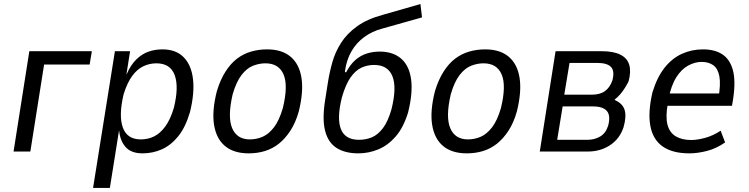

<svg xmlns="http://www.w3.org/2000/svg" viewBox="-20 -749 3703 949"><path d="M47 0 125 -496H434L423 -430H198L130 0Z M440 180 548 -496H623L605 -382H606Q626 -428 653.5 -455Q681 -482 713.5 -493.5Q746 -505 783 -505Q850 -505 888 -466Q926 -427 934 -357.5Q942 -288 919 -195Q897 -120 861 -75.5Q825 -31 780 -11Q735 9 685 9Q629 9 601.5 -21.5Q574 -52 569 -102H568L523 180ZM676 -60Q712 -60 742 -75Q772 -90 797 -124Q822 -158 839 -215Q865 -319 843.5 -377.5Q822 -436 753 -436Q720 -436 689.5 -422Q659 -408 634 -374.5Q609 -341 591 -283Q566 -178 587 -119Q608 -60 676 -60Z M1209 9Q1136 9 1092.5 -27Q1049 -63 1038 -132Q1027 -201 1052 -299Q1069 -355 1094.5 -395Q1120 -435 1151.5 -459Q1183 -483 1221 -494Q1259 -505 1300 -505Q1373 -505 1416 -469Q1459 -433 1470 -365Q1481 -297 1457 -199Q1441 -142 1415 -102.5Q1389 -63 1358 -38.5Q1327 -14 1289.5 -2.5Q1252 9 1209 9ZM1215 -60Q1248 -60 1278 -73Q1308 -86 1334 -119.5Q1360 -153 1378 -215Q1405 -326 1381.5 -381Q1358 -436 1292 -436Q1261 -436 1230.5 -424Q1200 -412 1174 -378.5Q1148 -345 1130 -283Q1104 -171 1127.5 -115.5Q1151 -60 1215 -60Z M1751 9Q1686 9 1644 -17.5Q1602 -44 1587 -102Q1572 -160 1587 -254L1601 -343Q1609 -393 1623 -442.5Q1637 -492 1666 -537.5Q1695 -583 1745 -619Q1795 -655 1873 -676L2058 -729L2066 -663L1867 -607Q1819 -594 1780.5 -566Q1742 -538 1717.5 -496Q1693 -454 1685 -397V-392H1691Q1711 -430 1736 -452Q1761 -474 1791.5 -484Q1822 -494 1857 -494Q1923 -494 1963 -459Q2003 -424 2012 -356.5Q2021 -289 1997 -193Q1974 -118 1935.5 -74Q1897 -30 1849.5 -10.5Q1802 9 1751 9ZM1754 -58Q1789 -58 1818.5 -70.5Q1848 -83 1873 -116Q1898 -149 1915 -209Q1942 -317 1919.5 -372.5Q1897 -428 1829 -428Q1796 -428 1766.5 -414.5Q1737 -401 1712.5 -366Q1688 -331 1670 -268Q1644 -164 1665 -111Q1686 -58 1754 -58Z M2287 9Q2214 9 2170.5 -27Q2127 -63 2116 -132Q2105 -201 2130 -299Q2147 -355 2172.5 -395Q2198 -435 2229.5 -459Q2261 -483 2299 -494Q2337 -505 2378 -505Q2451 -505 2494 -469Q2537 -433 2548 -365Q2559 -297 2535 -199Q2519 -142 2493 -102.5Q2467 -63 2436 -38.5Q2405 -14 2367.5 -2.5Q2330 9 2287 9ZM2293 -60Q2326 -60 2356 -73Q2386 -86 2412 -119.5Q2438 -153 2456 -215Q2483 -326 2459.5 -381Q2436 -436 2370 -436Q2339 -436 2308.5 -424Q2278 -412 2252 -378.5Q2226 -345 2208 -283Q2182 -171 2205.5 -115.5Q2229 -60 2293 -60Z M2648 0 2726 -496H2952Q3012 -496 3046 -479Q3080 -462 3090 -429Q3100 -396 3087 -347Q3079 -331 3069 -315Q3059 -299 3046.5 -284Q3034 -269 3018 -257L3020 -254Q3058 -237 3067.5 -205Q3077 -173 3062 -120Q3043 -63 2995.5 -31.5Q2948 0 2885 0ZM2734 -58H2884Q2918 -58 2946 -74Q2974 -90 2986 -128Q2999 -178 2979.5 -200.5Q2960 -223 2911 -223H2761ZM2769 -281H2905Q2946 -281 2970.5 -299Q2995 -317 3007 -352Q3019 -398 3000 -418Q2981 -438 2932 -438H2795Z M3387 9Q3304 9 3255.5 -25Q3207 -59 3194.5 -126.5Q3182 -194 3205 -293Q3228 -368 3265 -414.5Q3302 -461 3350.5 -483Q3399 -505 3455 -505Q3512 -505 3549.5 -481Q3587 -457 3602 -404Q3617 -351 3604 -262L3598 -226H3261L3271 -287H3552L3531 -264Q3543 -334 3535.5 -372.5Q3528 -411 3505 -427Q3482 -443 3448 -443Q3415 -443 3381.5 -425Q3348 -407 3322.5 -366.5Q3297 -326 3284 -259L3281 -238Q3269 -173 3279 -133.5Q3289 -94 3319.5 -75.5Q3350 -57 3397 -57Q3426 -57 3465 -67.5Q3504 -78 3542 -103L3564 -45Q3521 -15 3474.5 -3Q3428 9 3387 9Z"/></svg>

Font: Nunito Sans 7pt Condensed
Style: Italic
Weight: 400
Width: 3
Italic angle: -9°
Designer: Vernon Adams
Foundry: Vernon Adams
Version: Version 3.101;gftools[0.9.27]